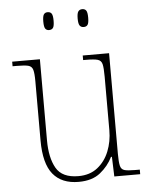

<svg xmlns="http://www.w3.org/2000/svg" viewBox="-53 -781 652 835"><g transform="rotate(-5 273.0 -363.5)"><path d="M257 10Q183 10 145 -36.5Q107 -83 107 -184V-442Q107 -477 102.5 -492.5Q98 -508 82.5 -512Q67 -516 32 -516H14V-536H135V-182Q135 -106 161 -60.5Q187 -15 258 -15Q308 -15 341.5 -41.5Q375 -68 392 -110.5Q409 -153 409 -202V-436Q409 -474 405 -490.5Q401 -507 385.5 -511.5Q370 -516 334 -516H322V-536H437V-97Q437 -61 441 -44.5Q445 -28 459.5 -24Q474 -20 505 -20H526V0H413L410 -86H406Q387 -47 351.5 -18.5Q316 10 257 10ZM337 -659Q326 -659 320 -667Q314 -675 314 -698Q314 -721 320 -729Q326 -737 337 -737Q349 -737 354.5 -729Q360 -721 360 -698Q360 -675 354.5 -667Q349 -659 337 -659ZM186 -659Q175 -659 169.5 -667Q164 -675 164 -698Q164 -721 169.5 -729Q175 -737 186 -737Q198 -737 203.5 -729Q209 -721 209 -698Q209 -675 203.5 -667Q198 -659 186 -659Z"/></g></svg>

Font: Noto Serif Lao SemiCondensed Thin
Style: Regular
Weight: 100
Width: 4
Designer: Monotype Design Team
Foundry: Monotype Imaging Inc.
Version: Version 2.003; ttfautohint (v1.8.4.7-5d5b)